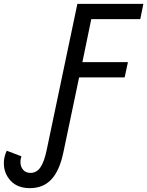

<svg xmlns="http://www.w3.org/2000/svg" viewBox="-109 -734 763 995"><path d="M46 241Q-18 241 -53.5 203Q-89 165 -89 112Q-89 78 -74 47L2 76Q0 83 -1.5 90Q-3 97 -3 107Q-3 129 10.5 145.5Q24 162 49 162Q80 162 100 134Q120 106 133 43L292 -714H634L618 -635H364L318 -412H554L537 -333H301L220 53Q200 150 157.5 195.5Q115 241 46 241Z"/></svg>

Font: Noto Sans
Style: Italic
Weight: 400
Italic angle: -12°
Designer: Monotype Design Team
Foundry: Monotype Imaging Inc.
Version: Version 2.013; ttfautohint (v1.8.4.7-5d5b)